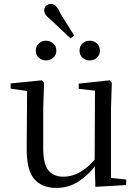

<svg xmlns="http://www.w3.org/2000/svg" viewBox="-20 -924 693 959"><path d="M209.5 -622.1Q189.6 -622.1 174.2 -635.5Q158.8 -648.8 158.8 -670.8Q158.8 -693.9 174.2 -707.3Q189.6 -720.7 209.5 -720.7Q229.8 -720.7 245.6 -707.3Q261.4 -693.9 261.4 -670.8Q261.4 -648.8 245.6 -635.5Q229.8 -622.1 209.5 -622.1ZM332.7 -732 239.4 -819.9Q219.8 -835.9 210.4 -847.2Q201.1 -858.5 201.1 -872.8Q201.1 -888.1 211.5 -896.3Q222 -904.4 233.9 -904.4Q248.4 -904.4 259.7 -893Q271 -881.6 282.7 -855.2L350.2 -746.9ZM427.8 -622.1Q407.2 -622.1 392.2 -635.5Q377.3 -648.8 377.3 -670.8Q377.3 -693.9 392.2 -707.3Q407.2 -720.7 427.8 -720.7Q448.1 -720.7 463.6 -707.3Q479.1 -693.9 479.1 -670.8Q479.1 -648.8 463.6 -635.5Q448.1 -622.1 427.8 -622.1ZM260.9 14.6Q189.8 14.6 151.1 -29.8Q112.3 -74.2 113.3 -185.8L115.5 -483.7L137.7 -466.6L33.1 -481V-507.3L189.5 -523L200.2 -511.5L195.8 -380.4V-185.1Q195.8 -105.3 221.6 -73.3Q247.4 -41.4 296.3 -41.4Q342.8 -41.4 386.1 -68.1Q429.4 -94.9 464.9 -141.8L488.1 -103H461.7Q423.1 -51 373.2 -18.2Q323.3 14.6 260.9 14.6ZM456.4 9.3 452.8 -114.1V-115.5L454.4 -471.2L373.2 -480.3V-506.2L528.2 -523L538.4 -511.5L534.4 -380.4V-35L610.3 -27.4V0.2Z"/></svg>

Font: Noto Serif KR
Style: Regular
Weight: 200
Designer: Ryoko NISHIZUKA 西塚涼子 (kana & ideographs); Frank Grießhammer (Latin, Greek & Cyrillic); Wenlong ZHANG 张文龙 (bopomofo); San
Foundry: Adobe
Version: Version 2.001;hotconv 1.1.0;makeotfexe 2.6.0